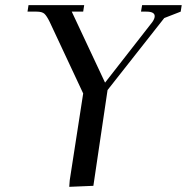

<svg xmlns="http://www.w3.org/2000/svg" viewBox="-20 -722 726 746"><path d="M86.9 -676.8 90.8 -702.1H307.1L303.2 -676.8H258.8L388.2 -400.9L571.8 -636.2Q581.1 -649.4 581.1 -659.2Q581.1 -676.8 548.8 -676.8H527.8L532.2 -702.1H686L682.1 -676.8L618.2 -651.9L397.9 -372.1L342.8 0L249 3.9L251 -22L303.2 -358.9L172.9 -637.2Q161.6 -660.2 152.6 -668.5Q143.6 -676.8 122.1 -676.8Z"/></svg>

Font: Dihjauti S
Style: Bold Italic
Weight: 700
Italic angle: -9°
Designer: T. Christopher White
Version: Version 3.0.0